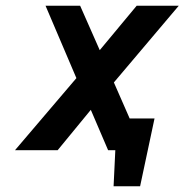

<svg xmlns="http://www.w3.org/2000/svg" viewBox="-20 -521 640 666"><path d="M392 -110 369 0H380L374 125H466L516 -110ZM326 -347 258 -501H138L245 -250L32 0H180L295 -140L355 0H478L375 -235L600 -501H454Z"/></svg>

Font: Advent Pro
Style: Bold Italic
Weight: 700
Italic angle: -12°
Designer: VivaRado, Andreas Kalpakidis
Foundry: VivaRado, Andreas Kalpakidis
Version: Version 3.000